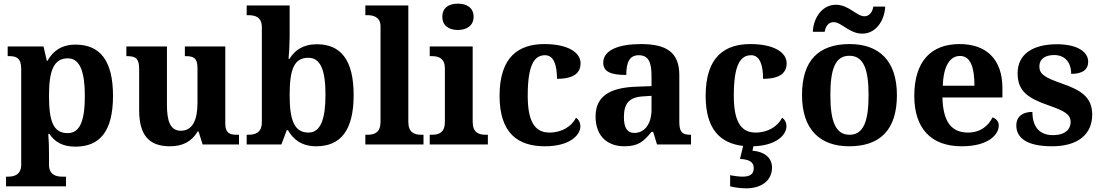

<svg xmlns="http://www.w3.org/2000/svg" viewBox="-20 -790 6026 1050"><path d="M13 229H341V176H319C290 176 248 168 248 111V53C248 19 247 -22 244 -58H250C279 -15 321 12 392 12C527 12 598 -73 598 -266C598 -460 526 -546 393 -546C316 -546 269 -510 240 -458H236L218 -536H22V-483H30C68 -483 96 -474 96 -413V111C96 168 54 176 25 176H13ZM350 -62C271 -62 248 -128 248 -266C248 -398 271 -471 351 -471C417 -471 444 -398 444 -265C444 -129 417 -62 350 -62Z M909 10C977 10 1027 -14 1061 -71H1066L1088 0H1287V-53H1279C1240 -53 1212 -58 1212 -116V-536H991V-483H994C1033 -483 1060 -477 1060 -419V-227C1060 -134 1033 -75 969 -75C910 -75 893 -130 893 -216V-536H671V-483H674C723 -483 741 -470 741 -412V-188C741 -53 793 10 909 10Z M1709 10C1842 10 1914 -76 1914 -270C1914 -463 1843 -548 1713 -548C1637 -548 1592 -515 1563 -468H1558C1561 -496 1564 -553 1564 -589V-760H1329V-707H1335C1377 -707 1412 -697 1412 -640V-123C1412 -62 1374 -53 1336 -53H1329V0H1519L1548 -78H1555C1584 -26 1632 10 1709 10ZM1667 -65C1587 -65 1564 -138 1564 -270C1564 -408 1587 -474 1666 -474C1733 -474 1760 -407 1760 -271C1760 -138 1733 -65 1667 -65Z M1978 0H2296V-53H2284C2244 -53 2213 -67 2213 -124V-760H1978V-707H1990C2018 -707 2061 -699 2061 -646V-124C2061 -67 2030 -53 1990 -53H1978Z M2484 -626C2531 -626 2570 -649 2570 -698C2570 -749 2531 -770 2484 -770C2436 -770 2399 -749 2399 -698C2399 -649 2436 -626 2484 -626ZM2330 0H2648V-53H2636C2596 -53 2565 -67 2565 -124V-536H2330V-483H2342C2381 -483 2413 -469 2413 -416V-124C2413 -67 2383 -53 2342 -53H2330Z M2960 10C3095 10 3154 -50 3154 -100C3154 -118 3146 -136 3130 -146C3107 -100 3054 -65 2985 -65C2901 -65 2866 -132 2866 -267C2866 -438 2903 -488 2961 -488C3011 -488 3026 -428 3026 -359C3131 -359 3155 -401 3155 -444C3155 -503 3086 -549 2957 -549C2819 -549 2712 -482 2712 -266C2712 -61 2813 10 2960 10Z M3394 10C3470 10 3499 -15 3543 -69H3552L3573 0H3759V-53H3755C3710 -53 3695 -69 3695 -124V-379C3695 -504 3625 -549 3485 -549C3372 -549 3279 -520 3279 -447C3279 -398 3320 -380 3405 -380C3405 -448 3422 -488 3473 -488C3528 -488 3543 -447 3543 -374V-319L3461 -316C3311 -311 3237 -261 3237 -153C3237 -42 3306 10 3394 10ZM3449 -63C3410 -63 3392 -92 3392 -149C3392 -221 3418 -259 3498 -263L3543 -266V-191C3543 -113 3506 -63 3449 -63Z M4060 240C4145 240 4202 197 4202 126C4202 73 4160 39 4095 34L4100 10C4226 6 4281 -52 4281 -100C4281 -118 4273 -136 4257 -146C4234 -100 4181 -65 4112 -65C4028 -65 3993 -132 3993 -267C3993 -438 4030 -488 4088 -488C4138 -488 4153 -428 4153 -359C4258 -359 4282 -401 4282 -444C4282 -503 4213 -549 4084 -549C3946 -549 3839 -482 3839 -266C3839 -82 3920 -6 4044 8L4027 79C4070 82 4102 91 4102 130C4102 164 4079 176 4041 176C4023 176 3997 173 3973 168V229C3997 236 4039 240 4060 240Z M4696 -606C4767 -606 4817 -673 4821 -754H4756C4752 -727 4736 -701 4707 -701C4665 -701 4622 -764 4551 -764C4479 -764 4429 -697 4425 -616H4490C4494 -643 4509 -669 4539 -669C4582 -669 4624 -606 4696 -606ZM4624 10C4795 10 4885 -82 4885 -270C4885 -458 4787 -549 4627 -549C4455 -549 4366 -458 4366 -270C4366 -82 4464 10 4624 10ZM4626 -53C4549 -53 4521 -128 4521 -270C4521 -413 4548 -485 4625 -485C4702 -485 4730 -413 4730 -270C4730 -128 4703 -53 4626 -53Z M5239 10C5383 10 5442 -52 5442 -104C5442 -126 5427 -142 5408 -148C5385 -102 5342 -65 5274 -65C5184 -65 5137 -123 5134 -257H5462V-308C5462 -467 5373 -549 5228 -549C5070 -549 4980 -453 4980 -265C4980 -91 5069 10 5239 10ZM5309 -321H5136C5139 -427 5174 -484 5230 -484C5287 -484 5309 -423 5309 -321Z M5734 10C5874 10 5953 -55 5953 -163C5953 -259 5892 -297 5785 -334C5694 -366 5664 -384 5664 -427C5664 -465 5693 -489 5745 -489C5801 -489 5838 -452 5838 -386C5901 -386 5931 -410 5931 -453C5931 -501 5880 -548 5760 -548C5631 -548 5545 -496 5545 -389C5545 -293 5600 -253 5714 -214C5802 -183 5835 -165 5835 -122C5835 -83 5805 -51 5738 -51C5665 -51 5626 -96 5626 -178C5582 -178 5538 -160 5538 -104C5538 -36 5595 10 5734 10Z"/></svg>

Font: Noto Serif Malayalam
Style: Bold
Weight: 700
Designer: Indian type Foundry, Jelle Bosma, Monotype Design Team
Foundry: Monotype Imaging Inc.
Version: Version 2.104